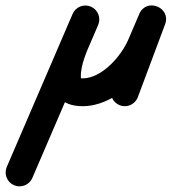

<svg xmlns="http://www.w3.org/2000/svg" viewBox="-173 -335 623 697"><path d="M-122 337.4C-96.3 348.4 -66.6 336.6 -55.6 311C24.1 125.8 103.7 -59.4 183.4 -244.5C194.4 -270.1 182.6 -299.8 156.9 -310.9C131.3 -321.9 101.6 -310.1 90.6 -284.4C10.9 -99.3 -68.7 85.9 -148.4 271C-159.4 296.7 -147.6 326.4 -122 337.4ZM157.1 -310.8C131.5 -321.9 101.7 -310.1 90.7 -284.6C83.7 -268.4 76.7 -252.2 69.7 -236.1C32 -149 -40.8 50.5 127 50.5C239.5 50.5 343.2 -52.9 385.4 -151.1C385.4 -151.1 385.4 -151.1 385.4 -151.1C385.4 -151.1 385.4 -151.1 385.4 -151.1C398.8 -182.3 412.1 -213.5 425.4 -244.6C438.4 -274.8 420.7 -299.6 396.9 -309.2C373.1 -318.7 343.2 -313 331.7 -282.2C298.7 -194 265.7 -105.9 232.8 -17.7C223 8.4 236.2 37.5 262.4 47.3C288.5 57.1 317.6 43.8 327.4 17.7C360.3 -70.5 393.3 -158.6 426.3 -246.8C437.8 -277.6 420.9 -302.1 397.8 -311.3C374.7 -320.6 345.5 -314.6 332.6 -284.3C319.2 -253.2 305.9 -222 292.6 -190.9C292.6 -190.9 292.6 -190.9 292.6 -190.9C292.6 -190.9 292.6 -190.9 292.6 -190.9C267.1 -131.5 196.9 -50.5 127 -50.5C113.7 -50.5 117.2 -53.8 121.6 -47.7C121.6 -47.7 121.1 -49.6 121.1 -49.9C120.9 -51.3 120.7 -52.7 120.6 -54C118.4 -99.2 144.9 -155.6 162.3 -195.9C169.3 -212.1 176.3 -228.2 183.3 -244.4C194.4 -270 182.7 -299.7 157.1 -310.8Z"/></svg>

Font: FRB American Cursive Guidelines Ultra
Style: Bold Italic
Weight: 1000
Italic angle: -25°
Version: Version 2.0;Modular Font Editor K font №1